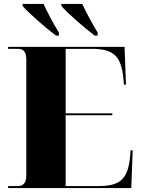

<svg xmlns="http://www.w3.org/2000/svg" viewBox="-20 -951 715 971"><path d="M263 -771H278V-786C250 -832 221 -886 200 -931H94V-921C124 -886 214 -807 263 -771ZM459 -771H474V-786C446 -832 417 -886 396 -931H290V-921C320 -886 410 -807 459 -771ZM21 0H644L651 -191H641L638 -160C627 -46 589 -10 478 -10H312V-368H548V-378H312V-704H444C554 -704 593 -668 604 -554L607 -523H617L610 -714H21V-704H70C92 -704 113 -697 113 -650V-59C113 -31 99 -10 72 -10H21Z"/></svg>

Font: Noto Serif Display Black
Style: Regular
Weight: 900
Designer: Monotype Design Team
Foundry: Monotype Imaging Inc.
Version: Version 2.009